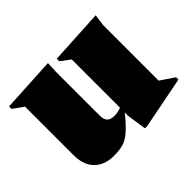

<svg xmlns="http://www.w3.org/2000/svg" viewBox="-123 -702 905 905"><g transform="rotate(-45 329.5 -249.5)"><path d="M276.5 -175Q276.5 -144.5 288.8 -133Q301 -121.5 325.5 -121.5Q346.5 -121.5 370.5 -130.5V-452L323 -488V-504.5L597.5 -519.5L589.5 -460.5V-92L659 -45V-29.5L399.5 21.5H385L370.5 -75.5V-98.5Q331 -50 304.2 -27Q277.5 -4 252 3Q226.5 10 191 10Q127.5 10 92.5 -26Q57.5 -62 57.5 -126V-450.5L5 -488V-504.5L279 -519.5L276.5 -462Z"/></g></svg>

Font: Newsreader 72pt ExtraBold
Style: Regular
Weight: 800
Designer: Hugues Gentile
Foundry: Production Type
Version: Version 1.003; ttfautohint (v1.8.3)